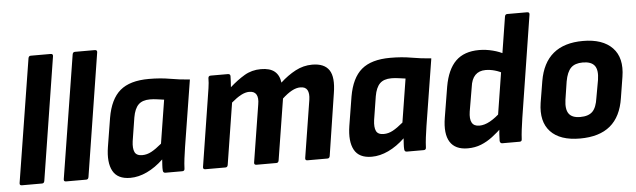

<svg xmlns="http://www.w3.org/2000/svg" viewBox="-46 -847 3385 1022"><g transform="rotate(-5 1647.0 -336.0)"><path d="M35 0Q22 0 24 -13L129 -670Q131 -683 142 -683H248Q262 -683 260 -670L156 -13Q154 0 143 0Z M271 0Q258 0 260 -13L365 -670Q367 -683 378 -683H484Q498 -683 496 -670L392 -13Q390 0 379 0Z M614 11Q546 11 521 -35Q496 -81 509 -163L534 -317Q551 -416 603.5 -460.5Q656 -505 757 -505Q819 -505 869.5 -496Q920 -487 975 -483L918 -127Q913 -94 909.5 -66.5Q906 -39 905 -13Q905 0 892 0H802Q790 0 789 -13Q788 -26 789 -41Q790 -56 791 -72Q749 -32 703.5 -10.5Q658 11 614 11ZM688 -104Q713 -104 737 -117Q761 -130 792 -156L829 -388Q813 -390 793 -393Q773 -396 754 -396Q713 -396 692 -375Q671 -354 663 -308L643 -182Q638 -144 647.5 -124Q657 -104 688 -104Z M1016 0Q1002 0 1004 -13L1060 -367Q1065 -399 1069.5 -428Q1074 -457 1074 -482Q1075 -494 1087 -494H1179Q1191 -494 1192 -483Q1192 -469 1191 -454.5Q1190 -440 1189 -423Q1228 -458 1267.5 -481.5Q1307 -505 1356 -505Q1404 -505 1429 -484.5Q1454 -464 1459 -424Q1498 -460 1540.5 -482.5Q1583 -505 1630 -505Q1695 -505 1720.5 -466.5Q1746 -428 1732 -343L1681 -13Q1679 0 1668 0H1561Q1548 0 1550 -13L1599 -320Q1604 -354 1594 -372Q1584 -390 1557 -390Q1535 -390 1511 -377Q1487 -364 1460 -339L1408 -13Q1406 0 1395 0H1289Q1275 0 1277 -13L1326 -320Q1332 -354 1321.5 -372Q1311 -390 1284 -390Q1263 -390 1239.5 -377.5Q1216 -365 1188 -341L1136 -13Q1134 0 1123 0Z M1904 11Q1836 11 1811 -35Q1786 -81 1799 -163L1824 -317Q1841 -416 1893.5 -460.5Q1946 -505 2047 -505Q2109 -505 2159.5 -496Q2210 -487 2265 -483L2208 -127Q2203 -94 2199.5 -66.5Q2196 -39 2195 -13Q2195 0 2182 0H2092Q2080 0 2079 -13Q2078 -26 2079 -41Q2080 -56 2081 -72Q2039 -32 1993.5 -10.5Q1948 11 1904 11ZM1978 -104Q2003 -104 2027 -117Q2051 -130 2082 -156L2119 -388Q2103 -390 2083 -393Q2063 -396 2044 -396Q2003 -396 1982 -375Q1961 -354 1953 -308L1933 -182Q1928 -144 1937.5 -124Q1947 -104 1978 -104Z M2417 11Q2350 11 2322.5 -33Q2295 -77 2309 -162L2336 -326Q2352 -417 2397 -461Q2442 -505 2522 -505Q2558 -505 2595 -495.5Q2632 -486 2657 -471L2643 -369Q2621 -382 2596 -389Q2571 -396 2547 -396Q2512 -396 2491.5 -375Q2471 -354 2466 -312L2444 -183Q2438 -144 2449 -124Q2460 -104 2489 -104Q2516 -104 2546 -120.5Q2576 -137 2612 -171L2609 -88Q2580 -60 2550.5 -37.5Q2521 -15 2488.5 -2Q2456 11 2417 11ZM2602 0Q2591 0 2589 -13Q2589 -29 2590.5 -50Q2592 -71 2594 -91L2591 -141L2675 -670Q2677 -683 2688 -683H2794Q2808 -683 2806 -670L2720 -125Q2715 -92 2711.5 -63.5Q2708 -35 2707 -13Q2707 0 2695 0Z M3017 11Q2910 11 2859.5 -43Q2809 -97 2824 -196L2843 -311Q2876 -505 3077 -505Q3182 -505 3234 -451Q3286 -397 3270 -297L3252 -185Q3237 -86 3178.5 -37.5Q3120 11 3017 11ZM3028 -103Q3072 -103 3093.5 -124.5Q3115 -146 3122 -197L3139 -292Q3147 -344 3129 -367.5Q3111 -391 3066 -391Q3024 -391 3002.5 -369.5Q2981 -348 2972 -298L2957 -201Q2950 -151 2967 -127Q2984 -103 3028 -103Z"/></g></svg>

Font: Sofia Sans Semi Condensed ExtraBold
Style: Italic
Weight: 800
Italic angle: -9°
Version: Version 4.100